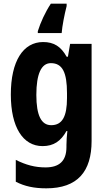

<svg xmlns="http://www.w3.org/2000/svg" viewBox="-20 -786 579 1046"><path d="M343 -753V-766H257C226 -719 201 -664 186 -616V-606H316C319 -645 331 -706 343 -753ZM215 -557C106 -557 39 -453 39 -271C39 -93 105 10 212 10C273 10 312 -18 342 -72H347C344 -48 342 -17 342 4V15C342 93 301 126 228 126C171 126 122 113 66 85V204C114 229 166 240 232 240C403 240 479 148 479 -18V-547H362L350 -477H343C312 -533 273 -557 215 -557ZM257 -442C320 -442 345 -392 345 -278V-252C345 -151 319 -104 259 -104C205 -104 178 -157 178 -269C178 -383 205 -442 257 -442Z"/></svg>

Font: Noto Sans Lao Looped Condensed
Style: Bold
Weight: 700
Width: 3
Designer: Mark Frömberg, Ben Mitchell
Foundry: The Fontpad Ltd
Version: Version 1.002